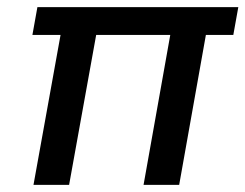

<svg xmlns="http://www.w3.org/2000/svg" viewBox="-20 -519 689 539"><path d="M74 0 150 -421H71L85 -499H649L635 -421H558L483 0H383L458 -421H250L174 0Z"/></svg>

Font: DM Sans 20pt Medium
Style: Italic
Weight: 500
Italic angle: -10°
Version: Version 4.004;gftools[0.9.30]